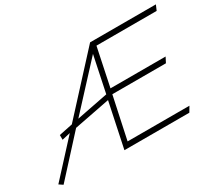

<svg xmlns="http://www.w3.org/2000/svg" viewBox="-125 -932 1329 1183"><g transform="rotate(-30 539.0 -340.5)"><path d="M504.9 -37.1 568.8 -335.9H950.2L969.2 -373H577.1L633.8 -644H1062L1078.1 -681.2H609.9L259.8 -299.8L163.1 -279.8V-246.1L222.2 -259.8L2.9 -21L29.8 -2.9L272 -268.1L527.8 -317.9L460.9 0H922.9L944.8 -37.1ZM536.1 -354 312 -310.1 589.8 -610.8Z"/></g></svg>

Font: Comic Neue Angular Light Italic
Style: Regular
Weight: 300
Italic angle: -12°
Designer: Craig Rozynski
Foundry: Craig Rozynski
Version: Version 2.003